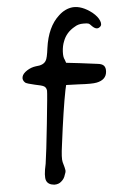

<svg xmlns="http://www.w3.org/2000/svg" viewBox="-20 -578 318 540"><path d="M184.6 -557.6Q210 -561.5 240.2 -542Q255.9 -531.2 261.7 -519.5Q267.6 -507.8 260.7 -502Q252 -493.2 238.3 -504.9Q232.4 -510.7 228.5 -511.7Q224.6 -512.7 214.8 -511.7Q200.2 -510.7 190.4 -502.9Q167 -487.3 160.2 -461.9Q156.2 -449.2 156.7 -433.1Q157.2 -417 162.1 -410.2L166 -401.4L204.1 -400.4Q221.7 -399.4 253.9 -398.4Q266.6 -398.4 272.5 -393.1Q278.3 -387.7 278.3 -376Q278.3 -353.5 252 -345.7Q239.3 -341.8 202.1 -340.8L166 -338.9L164.1 -325.2Q158.2 -271.5 154.3 -169.9Q152.3 -132.8 156.2 -122.1Q163.1 -104.5 164.1 -99.1Q165 -93.8 162.1 -85.9Q160.2 -75.2 152.3 -67.4Q145.5 -59.6 132.8 -58.6Q115.2 -58.6 109.4 -70.3Q103.5 -82 108.4 -117.2Q110.4 -147.5 111.8 -230.5Q113.3 -313.5 112.3 -323.2Q110.4 -332 104 -335Q97.7 -337.9 78.1 -339.8Q55.7 -342.8 50.8 -345.7Q42 -352.5 43.5 -361.8Q44.9 -371.1 56.2 -379.9Q67.4 -388.7 81.1 -391.6Q102.5 -394.5 108.4 -407.2Q112.3 -414.1 113.3 -442.4Q116.2 -502.9 146.5 -535.2Q163.1 -553.7 184.6 -557.6Z"/></svg>

Font: JasonHandwriting3
Style: Regular
Weight: 400
Version: Version 1.24.9